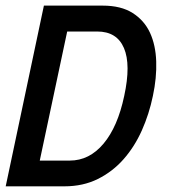

<svg xmlns="http://www.w3.org/2000/svg" viewBox="-44 -657 610 677"><path d="M495.1 -318.8Q481.9 -254.9 456.1 -197Q430.2 -139.2 391.6 -95.5Q353 -51.8 301 -25.9Q249 0 183.1 0H-23.9L110.8 -637.2H317.9Q382.8 -637.2 423.8 -611.1Q464.8 -585 484.9 -541.5Q504.9 -498 506.8 -440.4Q508.8 -382.8 495.1 -318.8ZM394 -318.8Q418 -429.2 393.1 -487.5Q368.2 -545.9 298.8 -545.9H192.9L96.2 -90.8H202.1Q271 -90.8 321 -150.4Q371.1 -210 394 -318.8Z"/></svg>

Font: Anonymous Pro
Style: Bold Italic
Weight: 700
Italic angle: -12°
Monospace: yes
Designer: Mark Simonson
Version: Version 1.003